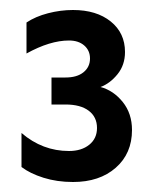

<svg xmlns="http://www.w3.org/2000/svg" viewBox="-20 -649 306 384"><path d="M244 -389Q244 -342 211.5 -313.5Q179 -285 126 -285Q94 -285 67 -293.5Q40 -302 23 -315V-383Q65 -347 118 -347Q143 -347 158.5 -359.5Q174 -372 174 -393Q174 -415 157.5 -427.5Q141 -440 111 -440H83V-494H111Q134 -494 147 -504.5Q160 -515 160 -532Q160 -548 148.5 -558Q137 -568 118 -568Q80 -568 33 -542V-604Q51 -616 76 -622.5Q101 -629 126 -629Q173 -629 201.5 -606Q230 -583 230 -545Q230 -519 215 -500.5Q200 -482 181 -475Q207 -468 225.5 -445Q244 -422 244 -389Z"/></svg>

Font: Madhuban SemiBold
Style: Regular
Weight: 600
Designer: jaikishan Patel
Foundry: MagicType
Version: Version 1.000